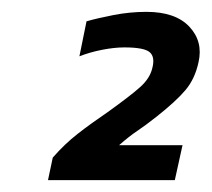

<svg xmlns="http://www.w3.org/2000/svg" viewBox="-20 -674 357 324"><path d="M61 -370 69 -408Q89 -431 111.5 -448.5Q134 -466 162 -485Q201 -513 217 -527.5Q233 -542 237 -559Q242 -578 232.5 -586Q223 -594 190 -594Q173 -594 152.5 -590Q132 -586 114 -579L126 -638Q143 -643 171 -648.5Q199 -654 227 -654Q276 -654 299.5 -629Q323 -604 315 -569Q309 -541 293 -522Q277 -503 244 -477Q225 -462 211.5 -453Q198 -444 181 -429H288L275 -370Z"/></svg>

Font: Kanit
Style: Italic
Weight: 400
Italic angle: -12°
Designer: Katatrad Team
Foundry: CadsonDemak
Version: Version 2.000; ttfautohint (v1.8.3)